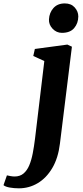

<svg xmlns="http://www.w3.org/2000/svg" viewBox="-140 -818 472 1096"><path d="M202 2.5Q192 84.5 158.5 141.2Q125 198 75.5 227.5Q26 257 -32 257Q-60 257 -84.8 252.5Q-109.5 248 -120 239L-100.5 183Q-93.5 185 -80 187.2Q-66.5 189.5 -57 189.5Q-26 189.5 -5.8 172.5Q14.5 155.5 27 125.8Q39.5 96 47 56.8Q54.5 17.5 60 -27L113 -469.5L50 -498.5L59 -538.5L244.5 -563.5L270.5 -551.5ZM213.5 -630.5Q182.5 -630.5 160.2 -654Q138 -677.5 139.5 -707.5Q141.5 -745.5 165 -772Q188.5 -798.5 230 -798.5Q266 -798.5 286.5 -775.5Q307 -752.5 307 -724Q306.5 -685 283.5 -657.8Q260.5 -630.5 213.5 -630.5Z"/></svg>

Font: Merriweather 28pt ExtraBold
Style: Italic
Weight: 800
Italic angle: -7.8°
Version: Version 2.101